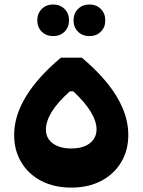

<svg xmlns="http://www.w3.org/2000/svg" viewBox="-20 -853 648 873"><path d="M256.9 -590.9H351.9Q563.4 -413 563.4 -239.8Q563.4 -169.4 530.9 -115.3Q498.3 -61.1 440.2 -30.6Q382.1 0 303.9 0Q226.7 0 168.1 -30.3Q109.4 -60.6 76.9 -114.9Q44.3 -169.3 44.3 -238.9Q44.3 -412 256.9 -590.9ZM297.3 -437.6Q240.9 -386.7 214.8 -343.8Q188.7 -300.9 188.7 -263.4Q188.7 -237.4 202.6 -218.4Q216.6 -199.3 242.3 -188.6Q268.1 -177.9 303.9 -177.9Q339.9 -177.9 365.5 -188.5Q391.2 -199.2 405.1 -218.9Q419 -238.6 419 -264.9Q419 -301 393.1 -344.1Q367.3 -387.3 313.3 -437.6ZM386.6 -688.9Q355.1 -688.9 334.8 -708.9Q314.4 -729 314.4 -760Q314.4 -792.1 334.8 -812.3Q355.1 -832.6 386.6 -832.6Q418 -832.6 438.4 -812.3Q458.7 -792.1 458.7 -760Q458.7 -729 438.4 -708.9Q418 -688.9 386.6 -688.9ZM221.7 -688.9Q190.3 -688.9 169.9 -708.9Q149.6 -729 149.6 -760Q149.6 -792.1 169.9 -812.3Q190.3 -832.6 221.7 -832.6Q253.1 -832.6 273.5 -812.3Q293.9 -792.1 293.9 -760Q293.9 -729 273.5 -708.9Q253.1 -688.9 221.7 -688.9Z"/></svg>

Font: Alexandria
Style: Regular
Weight: 400
Designer: Mohamed Gaber
Foundry: Kief Type Foundry
Version: Version 5.100